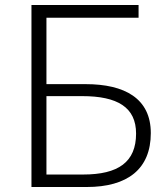

<svg xmlns="http://www.w3.org/2000/svg" viewBox="-20 -749 672 769"><path d="M106 0H327C491 0 584 -72 584 -216C584 -355 479 -412 323 -412H166V-678H535V-729H106ZM166 -50V-364H309C451 -364 525 -319 525 -214C525 -100 454 -50 313 -50Z"/></svg>

Font: Noto Sans T Chinese Light
Style: Regular
Weight: 300
Designer: Ryoko NISHIZUKA (kana & ideographs); Paul D. Hunt (Latin, Greek & Cyrillic); Wenlong ZHANG (bopomofo); Sandoll Communica
Foundry: Adobe Systems Incorporated
Version: Version 1.000;PS 1;hotconv 1.0.78;makeotf.lib2.5.61930